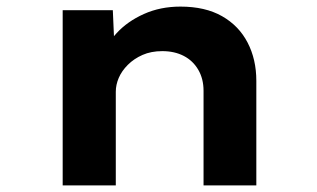

<svg xmlns="http://www.w3.org/2000/svg" viewBox="-20 -562 961 582"><path d="M170 0V-531H322L328 -394L285 -384Q301 -426 333.5 -461.5Q366 -497 416 -519.5Q466 -542 527 -542Q602 -542 653 -513Q704 -484 730.5 -433Q757 -382 757 -317V0H597V-287Q597 -323 581 -350.5Q565 -378 537 -392.5Q509 -407 472 -407Q438 -407 412 -395.5Q386 -384 367.5 -365.5Q349 -347 340 -326Q331 -305 331 -284V0H251Q214 0 193.5 0Q173 0 170 0Z"/></svg>

Font: Lexend Peta
Style: Bold
Weight: 700
Designer: Bonnie Shaver-Troup, Thomas Jockin
Foundry: Lexend
Version: Version 1.007